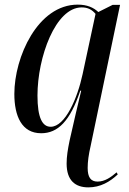

<svg xmlns="http://www.w3.org/2000/svg" viewBox="-20 -566 556 830"><path d="M362 244C414 244 455 220 489 188L484 179C460 200 433 219 402 219C372 219 359 200 359 160C359 133 363 103 372 64L499 -545H467L405 -514C385 -533 357 -546 316 -546C143 -546 42 -319 42 -160C42 -64 74 10 158 10C230 10 283 -42 327 -174H331C315 -107 301 -48 281 41C273 80 268 110 268 141C268 214 305 244 362 244ZM199 -18C163 -18 142 -57 142 -153C142 -319 220 -534 333 -534C359 -534 377 -525 393 -506L337 -245C315 -142 262 -18 199 -18Z"/></svg>

Font: Noto Serif Display Condensed Medium
Style: Italic
Weight: 500
Width: 3
Italic angle: -12°
Designer: Monotype Design Team
Foundry: Monotype Imaging Inc.
Version: Version 2.009